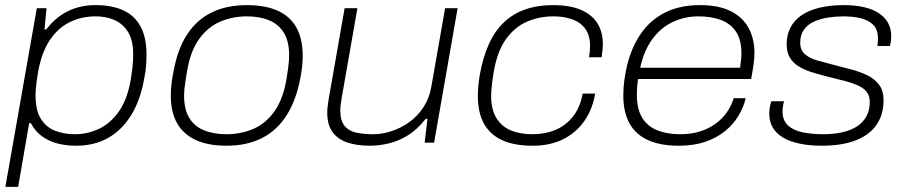

<svg xmlns="http://www.w3.org/2000/svg" viewBox="-20 -558 3545 751"><path d="M1 173 124 -526H162L154 -443H161Q199 -492 247 -515Q295 -538 353 -538Q418 -538 462.5 -517.5Q507 -497 530 -454Q553 -411 553 -345Q553 -326 551.5 -303Q550 -280 545 -256Q530 -167 493 -107.5Q456 -48 402 -18Q348 12 278 12Q238 12 204 3Q170 -6 143.5 -25.5Q117 -45 101 -76H94L51 173ZM272 -33Q323 -33 368 -54.5Q413 -76 446 -123.5Q479 -171 492 -250Q496 -276 498 -293Q500 -310 500.5 -322.5Q501 -335 501 -345Q501 -400 481 -432.5Q461 -465 428 -479.5Q395 -494 355 -494Q299 -494 253 -471.5Q207 -449 175 -401.5Q143 -354 129 -277Q125 -254 123 -237.5Q121 -221 120 -209Q119 -197 119 -187Q119 -125 140.5 -92Q162 -59 197 -46Q232 -33 272 -33Z M866 12Q795 12 746.5 -10Q698 -32 673 -75.5Q648 -119 648 -184Q648 -208 651 -232Q654 -256 659 -280Q675 -368 713 -425Q751 -482 809.5 -510Q868 -538 945 -538Q1018 -538 1066.5 -516Q1115 -494 1139.5 -450Q1164 -406 1164 -339Q1164 -321 1162 -301Q1160 -281 1156 -259Q1140 -169 1102 -108.5Q1064 -48 1005 -18Q946 12 866 12ZM865 -33Q924 -33 972.5 -54.5Q1021 -76 1054.5 -124Q1088 -172 1101 -251Q1105 -275 1107 -291.5Q1109 -308 1110 -319.5Q1111 -331 1111 -341Q1111 -396 1090.5 -429.5Q1070 -463 1033 -478.5Q996 -494 946 -494Q888 -494 839.5 -472.5Q791 -451 757.5 -403.5Q724 -356 711 -276Q707 -251 704.5 -234.5Q702 -218 701 -206.5Q700 -195 700 -185Q700 -130 720.5 -96.5Q741 -63 778.5 -48Q816 -33 865 -33Z M1426 12Q1375 12 1337.5 -1Q1300 -14 1280 -42.5Q1260 -71 1260 -117Q1260 -129 1261.5 -141Q1263 -153 1265 -167L1328 -526H1378L1316 -172Q1314 -159 1312.5 -147.5Q1311 -136 1311 -126Q1311 -86 1328 -65.5Q1345 -45 1374.5 -39Q1404 -33 1440 -33Q1475 -33 1511.5 -45Q1548 -57 1580.5 -80Q1613 -103 1636 -138Q1659 -173 1667 -218L1721 -526H1770L1678 0H1641L1652 -93H1645Q1611 -50 1573.5 -27.5Q1536 -5 1498.5 3.5Q1461 12 1426 12Z M2063 12Q1992 12 1944.5 -9.5Q1897 -31 1873 -74.5Q1849 -118 1849 -183Q1849 -202 1851 -223Q1853 -244 1857 -267Q1869 -334 1892 -385Q1915 -436 1950.5 -470Q1986 -504 2034 -521Q2082 -538 2144 -538Q2208 -538 2251 -520Q2294 -502 2316 -468Q2338 -434 2338 -385Q2338 -373 2336.5 -360.5Q2335 -348 2333 -334H2284Q2286 -346 2287 -357Q2288 -368 2288 -378Q2288 -419 2270 -444.5Q2252 -470 2219.5 -482Q2187 -494 2144 -494Q2090 -494 2042 -473.5Q1994 -453 1959.5 -405.5Q1925 -358 1911 -276Q1907 -251 1905 -234.5Q1903 -218 1902 -206Q1901 -194 1901 -184Q1901 -130 1921.5 -96.5Q1942 -63 1978 -48Q2014 -33 2062 -33Q2113 -33 2154 -50.5Q2195 -68 2222.5 -104Q2250 -140 2259 -192H2308Q2298 -132 2266.5 -86Q2235 -40 2184 -14Q2133 12 2063 12Z M2635 12Q2563 12 2514.5 -10Q2466 -32 2442 -76Q2418 -120 2418 -185Q2418 -215 2422 -243.5Q2426 -272 2432 -299Q2450 -374 2487.5 -427.5Q2525 -481 2582.5 -509.5Q2640 -538 2718 -538Q2793 -538 2840 -513.5Q2887 -489 2909 -447Q2931 -405 2931 -351Q2931 -333 2928 -309.5Q2925 -286 2918 -249H2476Q2473 -232 2472 -217Q2471 -202 2471 -188Q2471 -132 2491.5 -98Q2512 -64 2550.5 -48.5Q2589 -33 2640 -33Q2684 -33 2718.5 -44Q2753 -55 2779.5 -74.5Q2806 -94 2823.5 -119.5Q2841 -145 2850 -174H2897Q2888 -137 2867.5 -103.5Q2847 -70 2814.5 -44Q2782 -18 2737.5 -3Q2693 12 2635 12ZM2484 -293H2875Q2877 -309 2878.5 -323Q2880 -337 2880 -350Q2880 -403 2858.5 -434.5Q2837 -466 2799.5 -480Q2762 -494 2712 -494Q2658 -494 2611.5 -472Q2565 -450 2532 -405.5Q2499 -361 2484 -293Z M3195 12Q3147 12 3108.5 4Q3070 -4 3043.5 -19.5Q3017 -35 3003 -58.5Q2989 -82 2989 -113Q2989 -125 2991 -137.5Q2993 -150 2997 -162H3047Q3044 -153 3042.5 -142Q3041 -131 3041 -122Q3041 -87 3062 -67.5Q3083 -48 3119 -40.5Q3155 -33 3200 -33Q3239 -33 3272 -40Q3305 -47 3329.5 -62Q3354 -77 3368 -101Q3382 -125 3382 -159Q3382 -183 3370 -198.5Q3358 -214 3335.5 -224Q3313 -234 3284 -241.5Q3255 -249 3222 -257Q3186 -266 3155.5 -275.5Q3125 -285 3103 -299Q3081 -313 3069 -333.5Q3057 -354 3057 -385Q3057 -421 3071.5 -449.5Q3086 -478 3114 -497.5Q3142 -517 3184 -527.5Q3226 -538 3280 -538Q3325 -538 3359.5 -530Q3394 -522 3417.5 -506.5Q3441 -491 3453.5 -468.5Q3466 -446 3466 -416Q3466 -407 3465 -398.5Q3464 -390 3461 -378H3412Q3413 -386 3413.5 -393.5Q3414 -401 3414 -408Q3414 -443 3395 -461.5Q3376 -480 3345.5 -487Q3315 -494 3280 -494Q3250 -494 3220 -489.5Q3190 -485 3165 -474Q3140 -463 3125 -442.5Q3110 -422 3110 -391Q3110 -362 3128.5 -346Q3147 -330 3177 -321.5Q3207 -313 3242 -304Q3277 -295 3311 -286Q3345 -277 3373.5 -263Q3402 -249 3419 -226Q3436 -203 3436 -165Q3436 -123 3420 -89.5Q3404 -56 3373 -33.5Q3342 -11 3297.5 0.5Q3253 12 3195 12Z"/></svg>

Font: Archivo SemiExpanded Thin
Style: Italic
Weight: 250
Width: 6
Italic angle: -10°
Designer: Hector Gatti
Foundry: Omnibus-Type
Version: Version 2.001